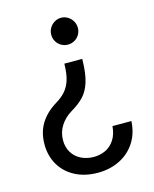

<svg xmlns="http://www.w3.org/2000/svg" viewBox="-110 -609 699 871"><g transform="rotate(-15 239.5 -173.5)"><path d="M197.3 -113.3Q165 -93.8 145.5 -63.5Q126 -33.2 126 4.9Q126 37.1 141.1 62Q156.2 86.9 183.1 100.1Q210 113.3 242.2 113.3Q271.5 113.3 296.9 101.6Q322.3 89.8 339.4 64Q356.4 38.1 359.4 0H448.2Q445.3 57.6 417.5 100.1Q389.6 142.6 343.8 165Q297.9 187.5 242.2 187.5Q181.6 187.5 135.7 163.6Q89.8 139.6 64.9 97.2Q40 54.7 40 1Q40 -54.7 64.9 -95.7Q89.8 -136.7 136.7 -166Q168 -184.6 185.5 -205.1Q203.1 -225.6 211.9 -253.9Q220.7 -282.2 221.7 -325.2V-330.1H305.7V-325.2Q304.7 -261.7 292.5 -222.7Q280.3 -183.6 257.8 -159.7Q235.4 -135.7 197.3 -113.3ZM323.2 -471.7Q323.2 -455.1 314.9 -440.4Q306.6 -425.8 292 -417.5Q277.3 -409.2 260.7 -409.2Q244.1 -409.2 229.5 -417.5Q214.8 -425.8 206.5 -440.4Q198.2 -455.1 198.2 -471.7Q198.2 -488.3 206.5 -502.9Q214.8 -517.6 229.5 -526.4Q244.1 -535.2 260.7 -535.2Q277.3 -535.2 292 -526.4Q306.6 -517.6 314.9 -502.9Q323.2 -488.3 323.2 -471.7Z"/></g></svg>

Font: WEMIX Pretendard Variable
Style: Regular
Weight: 400
Designer: Base glyphs from Inter by Rasmus Andersson; Hangeul glyphs from Noto Sans CJK(Source Han Sans) by Jang Soo-young and Kan
Foundry: Kil Hyung-jin
Version: Version 1.000;Glyphs 3.2 (3208)